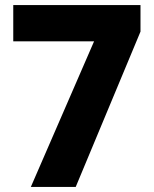

<svg xmlns="http://www.w3.org/2000/svg" viewBox="-20 -733 603 753"><path d="M349 -571 101 0H277L531 -609V-713H32V-571Z"/></svg>

Font: Noto Sans Bengali UI ExtraBold
Style: Regular
Weight: 800
Designer: Jelle Bosma - Monotype Design Team
Foundry: Monotype Imaging Inc.
Version: Version 2.003